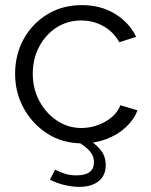

<svg xmlns="http://www.w3.org/2000/svg" viewBox="-20 -550 589 750"><path d="M301 10Q225 10 166 -27.5Q107 -65 73 -126.5Q39 -188 39 -262Q39 -336 72 -396.5Q105 -457 164 -493.5Q223 -530 300 -530Q373 -530 428.5 -496.5Q484 -463 512 -406L446 -385Q424 -425 384.5 -447.5Q345 -470 297 -470Q244 -470 201.5 -443Q159 -416 133.5 -368.5Q108 -321 108 -262Q108 -203 134 -155Q160 -107 203 -78.5Q246 -50 298 -50Q332 -50 364 -62Q396 -74 419 -94.5Q442 -115 450 -139L517 -119Q503 -82 471 -52.5Q439 -23 395 -6.5Q351 10 301 10ZM289 180Q263 180 233 173Q203 166 175 152L195 113Q216 123 235 129Q254 135 278 135Q347 135 347 84Q347 58 329 38.5Q311 19 277 0L306 -19Q345 5 369 31Q393 57 393 95Q393 136 365 158Q337 180 289 180Z"/></svg>

Font: Raleway
Style: Regular
Weight: 400
Designer: Matt McInerney, Pablo Impallari, Rodrigo Fuenzalida
Foundry: Matt McInerney, Pablo Impallari, Rodrigo Fuenzalida
Version: Version 4.101;RELEASE